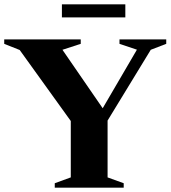

<svg xmlns="http://www.w3.org/2000/svg" viewBox="-32 -867 788 887"><path d="M59 -636 -12.5 -664.5V-685H341V-664.5L256.5 -637L462 -338.5L425.5 -338L600.5 -637.5L520 -664.5V-685H736V-664.5L664.5 -637L465 -310V-47.5L539.5 -20.5V0H221V-20.5L295 -47.5V-308ZM254 -786.5V-847H547V-786.5Z"/></svg>

Font: Newsreader 36pt
Style: Bold
Weight: 700
Designer: Hugues Gentile
Foundry: Production Type
Version: Version 1.003